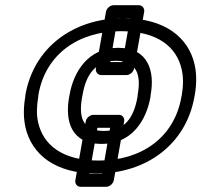

<svg xmlns="http://www.w3.org/2000/svg" viewBox="-20 -633 775 739"><path d="M451 -394H404L433 -563H481ZM467 -344C478 -344 493 -354 496 -369L535 -588C537 -599 529 -613 514 -613H417C406 -613 391 -603 388 -588L349 -369C347 -358 355 -344 370 -344ZM373 36H324L355 -141H404ZM389 86C400 86 415 76 418 61L458 -166C460 -177 453 -191 438 -191H339C328 -191 313 -181 310 -166L270 61C268 72 275 86 290 86ZM446 -513C588 -513 660 -451 679 -367C686 -338 686 -305 680 -269L678 -259C651 -105 526 -15 360 -15C218 -15 146 -77 127 -161C120 -190 121 -223 127 -259L128 -269C155 -423 280 -513 446 -513ZM728 -259 730 -269C737 -311 737 -349 729 -385C705 -490 613 -563 455 -563C261 -563 110 -449 78 -269L77 -259C70 -217 70 -179 78 -143C102 -38 193 35 351 35C545 35 696 -79 728 -259ZM560 -269C576 -357 552 -449 435 -449C319 -449 263 -356 248 -269L246 -259C230 -169 252 -79 371 -79C488 -79 543 -170 559 -259ZM510 -269 509 -259C495 -181 461 -129 380 -129C298 -129 282 -181 296 -259L298 -269C311 -345 347 -399 426 -399C506 -399 524 -346 510 -269Z"/></svg>

Font: Asimov
Style: XWidOuIt
Weight: 500
Designer: Google
Version: Version 2.000980; 2014